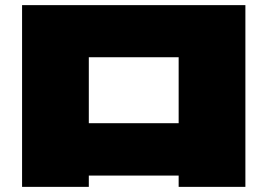

<svg xmlns="http://www.w3.org/2000/svg" viewBox="-20 -740 1040 748"><path d="M66 -720H936V-12H676V-56H326V-12H66ZM326 -260H676V-517H326Z"/></svg>

Font: Dela Gothic One
Style: Regular
Weight: 400
Designer: aratakana
Foundry: aratakana
Version: Version 1.004